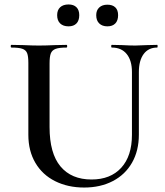

<svg xmlns="http://www.w3.org/2000/svg" viewBox="-20 -826 741 860"><path d="M481 -613Q478 -613 478 -619Q478 -625 481 -625L526 -624Q562 -622 586 -622Q604 -622 640 -624L684 -625Q686 -625 686 -619Q686 -613 684 -613Q645 -613 623.5 -584Q602 -555 602 -503V-223Q602 -151 571.5 -97.5Q541 -44 485.5 -15Q430 14 357 14Q284 14 227 -14.5Q170 -43 138.5 -96.5Q107 -150 107 -222V-544Q107 -574 101.5 -588Q96 -602 80 -607.5Q64 -613 31 -613Q28 -613 28 -619Q28 -625 31 -625L83 -624Q127 -622 154 -622Q184 -622 228 -624L278 -625Q281 -625 281 -619Q281 -613 278 -613Q245 -613 229 -607Q213 -601 207.5 -586.5Q202 -572 202 -542V-257Q202 -139 251 -80.5Q300 -22 390 -22Q475 -22 523 -74.5Q571 -127 571 -222V-503Q571 -555 547.5 -584Q524 -613 481 -613ZM236 -758Q236 -781 249.5 -793.5Q263 -806 287 -806Q310 -806 322.5 -793.5Q335 -781 335 -758Q335 -734 322.5 -721Q310 -708 287 -708Q263 -708 249.5 -721Q236 -734 236 -758ZM411 -758Q411 -780 424.5 -792.5Q438 -805 461 -805Q484 -805 496.5 -793Q509 -781 509 -758Q509 -734 496.5 -721Q484 -708 461 -708Q438 -708 424.5 -721Q411 -734 411 -758Z"/></svg>

Font: Cormorant SC SemiBold
Style: Regular
Weight: 600
Designer: Christian Thalmann (Catharsis Fonts)
Version: Version 3.000